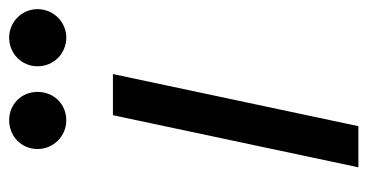

<svg xmlns="http://www.w3.org/2000/svg" viewBox="-212 -592 804 420"><g transform="rotate(-90 190.0 -382.0)"><path d="M137 -639C172 -639 199 -666 199 -702C199 -737 172 -764 137 -764C102 -764 74 -737 74 -702C74 -667 102 -639 137 -639ZM318 -639C352 -639 380 -667 380 -702C380 -737 351 -764 318 -764C282 -764 255 -736 255 -702C255 -667 282 -639 318 -639ZM34 0H124L238 -537H148Z"/></g></svg>

Font: Plus Jakarta Text
Style: Italic
Weight: 400
Italic angle: -12°
Designer: Gumpita Rahayu
Foundry: Tokotype Studio
Version: Version 1.000;hotconv 1.0.109;makeotfexe 2.5.65596